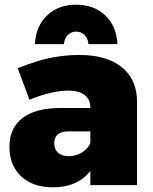

<svg xmlns="http://www.w3.org/2000/svg" viewBox="-20 -785 647 814"><path d="M271 -228Q241 -228 225.5 -215.5Q210 -203 210 -177Q210 -152 226 -137.5Q242 -123 271 -123Q292 -123 310 -130Q328 -137 342 -149.5Q356 -162 363 -179L388 -107Q368 -52 321 -21.5Q274 9 204 9Q146 9 105 -12.5Q64 -34 42 -72.5Q20 -111 20 -162Q20 -241 74 -283.5Q128 -326 230 -327H381V-228ZM363 -329Q363 -363 339 -382Q315 -401 269 -401Q236 -401 193 -391Q150 -381 105 -362L55 -496Q100 -514 144 -527Q188 -540 231.5 -546Q275 -552 317 -552Q432 -552 496.5 -500Q561 -448 561 -353V0H363ZM251 -598H128Q132 -674 179.5 -719.5Q227 -765 303 -765Q379 -765 426.5 -719.5Q474 -674 478 -598H355Q353 -622 338.5 -636.5Q324 -651 303 -651Q282 -651 267.5 -636.5Q253 -622 251 -598Z"/></svg>

Font: Alexandria ExtraBold
Style: Regular
Weight: 800
Designer: Mohamed Gaber
Foundry: Kief Type Foundry
Version: Version 5.100